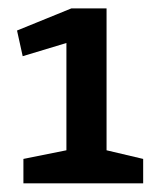

<svg xmlns="http://www.w3.org/2000/svg" viewBox="-20 -764 377 451"><path d="M35 -390.7 136 -411V-663L33.3 -632L20 -692.3L147.7 -744.3H230.3V-411L316.3 -390.7V-333.3H35Z"/></svg>

Font: Epunda Slab Light
Style: Regular
Weight: 300
Designer: Simon Atzbach
Foundry: typofactur
Version: Version 1.102